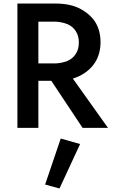

<svg xmlns="http://www.w3.org/2000/svg" viewBox="-20 -720 635 1081"><path d="M350 -334H223L445 0H588ZM196 -700H78V0H196ZM294 -700H148V-598H289Q323 -598 360 -584Q390 -571 407 -544Q424 -518 424 -480Q424 -443 407 -417Q391 -391 360 -377Q323 -363 289 -363H148V-265H294Q372 -265 427 -292Q484 -320 515 -368Q546 -417 546 -483Q546 -549 515 -598Q484 -644 427 -673Q372 -700 294 -700ZM431 91 322 60 234 319 315 341Z"/></svg>

Font: NM-font
Style: Medium
Weight: 500
Designer: ""
Foundry: ""
Version: ""